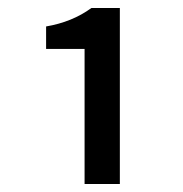

<svg xmlns="http://www.w3.org/2000/svg" viewBox="-20 -896 456 479"><path d="M191 -774H95V-830Q160 -841 208 -876H279V-437H191Z"/></svg>

Font: Noto Sans S Chinese Medium
Style: Regular
Weight: 500
Designer: Ryoko NISHIZUKA  (kana & ideographs); Paul D. Hunt (Latin, Greek & Cyrillic); Wenlong ZHANG  (bopomofo); Sandoll Communi
Foundry: Adobe Systems Incorporated
Version: Version 1.000;PS 1;hotconv 1.0.78;makeotf.lib2.5.61930